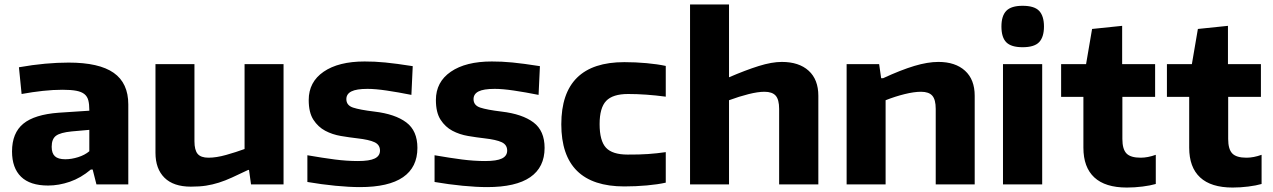

<svg xmlns="http://www.w3.org/2000/svg" viewBox="-20 -828 5714 862"><path d="M196 5Q115 5 74.5 -34.5Q34 -74 34 -148Q34 -231 84.5 -272.5Q135 -314 244 -322L381 -331V-335Q381 -360 376.5 -377.5Q372 -395 359 -405.5Q346 -416 322.5 -420.5Q299 -425 261 -425Q219 -425 172.5 -420Q126 -415 77 -406L65 -526Q127 -537 182.5 -542Q238 -547 288 -547Q425 -547 490.5 -501Q556 -455 556 -359V0H413L396 -67H388Q343 -29 293.5 -12Q244 5 196 5ZM273 -113Q301 -113 331 -122.5Q361 -132 381 -149V-245L302 -238Q251 -233 231.5 -218.5Q212 -204 212 -169Q212 -140 226.5 -126.5Q241 -113 273 -113Z M837 10Q759 10 718.5 -30Q678 -70 678 -142V-540H853V-194Q853 -154 867.5 -137Q882 -120 916 -120Q951 -120 995.5 -132.5Q1040 -145 1078 -159V-540H1253V0H1107L1098 -65H1094Q1052 -45 1021.5 -31Q991 -17 962.5 -8Q934 1 905 5.5Q876 10 837 10Z M1596 12Q1548 12 1486 6Q1424 0 1360 -11V-131Q1429 -119 1483 -112Q1537 -105 1587 -105Q1639 -105 1662.5 -116.5Q1686 -128 1686 -152Q1686 -178 1661.5 -189.5Q1637 -201 1584 -207Q1549 -211 1510.5 -217.5Q1472 -224 1440 -241Q1408 -258 1387 -290.5Q1366 -323 1366 -379Q1366 -460 1433 -506Q1500 -552 1617 -552Q1640 -552 1662 -551Q1684 -550 1709.5 -547.5Q1735 -545 1765 -541Q1795 -537 1833 -531L1827 -402Q1767 -414 1716 -421.5Q1665 -429 1630 -429Q1580 -429 1557.5 -417.5Q1535 -406 1535 -383Q1535 -355 1565 -345Q1595 -335 1661 -327Q1754 -316 1804 -278.5Q1854 -241 1854 -164Q1854 -77 1789.5 -32.5Q1725 12 1596 12Z M2167 12Q2119 12 2057 6Q1995 0 1931 -11V-131Q2000 -119 2054 -112Q2108 -105 2158 -105Q2210 -105 2233.5 -116.5Q2257 -128 2257 -152Q2257 -178 2232.5 -189.5Q2208 -201 2155 -207Q2120 -211 2081.5 -217.5Q2043 -224 2011 -241Q1979 -258 1958 -290.5Q1937 -323 1937 -379Q1937 -460 2004 -506Q2071 -552 2188 -552Q2211 -552 2233 -551Q2255 -550 2280.5 -547.5Q2306 -545 2336 -541Q2366 -537 2404 -531L2398 -402Q2338 -414 2287 -421.5Q2236 -429 2201 -429Q2151 -429 2128.5 -417.5Q2106 -406 2106 -383Q2106 -355 2136 -345Q2166 -335 2232 -327Q2325 -316 2375 -278.5Q2425 -241 2425 -164Q2425 -77 2360.5 -32.5Q2296 12 2167 12Z M2783 9Q2500 9 2500 -270Q2500 -549 2783 -549Q2833 -549 2882.5 -544.5Q2932 -540 2969 -532V-394Q2879 -406 2800 -406Q2731 -406 2701.5 -375Q2672 -344 2672 -271Q2672 -196 2700.5 -165Q2729 -134 2798 -134Q2825 -134 2847.5 -134.5Q2870 -135 2890 -136.5Q2910 -138 2929.5 -140Q2949 -142 2969 -145V-8Q2934 0 2884 4.5Q2834 9 2783 9Z M3078 -808H3253V-481Q3327 -513 3386 -531.5Q3445 -550 3490 -550Q3567 -550 3610.5 -510.5Q3654 -471 3654 -398V0H3478V-339Q3478 -381 3462.5 -398.5Q3447 -416 3412 -416Q3383 -416 3341 -405.5Q3299 -395 3253 -378V0H3078Z M3781 -540H3927L3936 -477H3945Q4025 -514 4085 -532Q4145 -550 4193 -550Q4269 -550 4312.5 -510.5Q4356 -471 4356 -398V0H4181V-339Q4181 -381 4165.5 -398.5Q4150 -416 4115 -416Q4084 -416 4041.5 -405.5Q3999 -395 3956 -378V0H3781Z M4571 -616Q4520 -616 4498 -638Q4476 -660 4476 -709Q4476 -757 4498 -779.5Q4520 -802 4571 -802Q4624 -802 4645.5 -779Q4667 -756 4667 -709Q4667 -662 4645.5 -639Q4624 -616 4571 -616ZM4483 -540H4659V0H4483Z M5039 14Q4942 14 4893 -31.5Q4844 -77 4844 -165V-393H4744V-540H4856L4883 -698L5018 -712V-540H5166V-393H5019V-204Q5019 -158 5037.5 -139Q5056 -120 5101 -120Q5133 -120 5169 -133V-2Q5145 5 5109.5 9.5Q5074 14 5039 14Z M5514 14Q5417 14 5368 -31.5Q5319 -77 5319 -165V-393H5219V-540H5331L5358 -698L5493 -712V-540H5641V-393H5494V-204Q5494 -158 5512.5 -139Q5531 -120 5576 -120Q5608 -120 5644 -133V-2Q5620 5 5584.5 9.5Q5549 14 5514 14Z"/></svg>

Font: Encode Sans Wide
Style: Bold
Weight: 700
Designer: Pablo Impallari, Andres Torresi
Foundry: Pablo Impallari, Andres Torresi
Version: Version 1.000; ttfautohint (v1.00) -l 8 -r 50 -G 200 -x 14 -